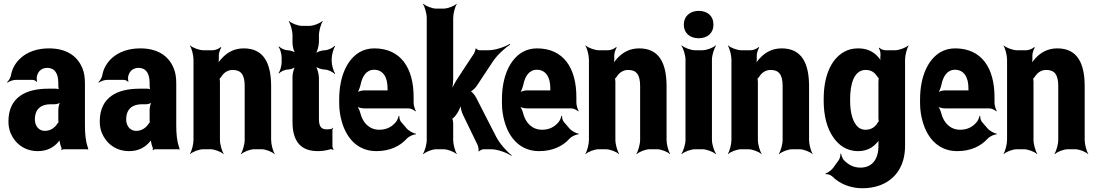

<svg xmlns="http://www.w3.org/2000/svg" viewBox="-20 -796 5857 1024"><path d="M433 -128V-352C433 -383 429 -410 419 -433C391 -501 330 -538 241 -538C178 -538 127 -519 92 -488C68 -467 46 -436 39 -397C37 -382 26 -365 18 -358L20 -355C28 -362 49 -370 64 -370H154C162 -370 173 -364 176 -359L178 -361C176 -366 175 -383 177 -390C184 -419 205 -434 232 -434C272 -434 291 -404 291 -353V-338C291 -331 293 -318 297 -314L300 -317C297 -321 285 -323 279 -323H237C120 -323 25 -279 25 -148C25 -125 29 -104 37 -85C61 -30 111 10 182 10C232 10 268 -11 292 -40C295 -44 300 -50 301 -54L297 -55C296 -51 298 -43 299 -37C301 -26 304 -16 308 -7C309 -5 308 1 307 3L310 5C311 3 315 0 318 0H445C447 0 448 2 449 3L451 1C450 0 449 -2 449 -4C449 -5 451 -7 451 -7L448 -10C437 -43 433 -80 433 -128ZM166 -159C166 -218 203 -240 250 -240H272C283 -240 302 -246 307 -253L304 -256C297 -249 291 -225 291 -211V-162C291 -159 291 -145 293 -143L296 -146C294 -148 289 -141 287 -138C273 -115 249 -98 219 -98C189 -98 166 -122 166 -159Z M920 -128V-352C920 -383 916 -410 906 -433C878 -501 817 -538 728 -538C665 -538 614 -519 579 -488C555 -467 533 -436 526 -397C524 -382 513 -365 505 -358L507 -355C515 -362 536 -370 551 -370H641C649 -370 660 -364 663 -359L665 -361C663 -366 662 -383 664 -390C671 -419 692 -434 719 -434C759 -434 778 -404 778 -353V-338C778 -331 780 -318 784 -314L787 -317C784 -321 772 -323 766 -323H724C607 -323 512 -279 512 -148C512 -125 516 -104 524 -85C548 -30 598 10 669 10C719 10 755 -11 779 -40C782 -44 787 -50 788 -54L784 -55C783 -51 785 -43 786 -37C788 -26 791 -16 795 -7C796 -5 795 1 794 3L797 5C798 3 802 0 805 0H932C934 0 935 2 936 3L938 1C937 0 936 -2 936 -4C936 -5 938 -7 938 -7L935 -10C924 -43 920 -80 920 -128ZM653 -159C653 -218 690 -240 737 -240H759C770 -240 789 -246 794 -253L791 -256C784 -249 778 -225 778 -211V-162C778 -159 778 -145 780 -143L783 -146C781 -148 776 -141 774 -138C760 -115 736 -98 706 -98C676 -98 653 -122 653 -159Z M1221 -423C1266 -423 1285 -397 1285 -337V-50C1285 -26 1274 11 1265 24L1267 26C1279 14 1313 0 1336 0H1375C1398 0 1432 14 1444 26L1445 24C1436 11 1426 -26 1426 -50V-336C1426 -460 1386 -538 1280 -538C1230 -538 1193 -517 1165 -487C1155 -477 1142 -460 1138 -450L1142 -448C1146 -459 1148 -478 1147 -493V-498C1146 -511 1154 -534 1160 -542L1157 -545C1150 -537 1128 -528 1115 -528H1065C1042 -528 1006 -542 994 -554L993 -552C1002 -539 1012 -502 1012 -478V-50C1012 -26 1002 11 993 24L994 26C1006 14 1041 0 1064 0H1102C1125 0 1160 14 1172 26L1173 24C1164 11 1153 -26 1153 -50V-359C1153 -362 1152 -378 1150 -379L1148 -375C1150 -374 1157 -383 1159 -385C1172 -407 1193 -423 1221 -423Z M1675 10C1701 10 1722 6 1742 0C1746 -1 1754 1 1757 4L1759 1C1757 -2 1753 -11 1753 -16V-104C1753 -107 1755 -110 1757 -112L1755 -115C1753 -113 1751 -109 1749 -109C1741 -107 1732 -106 1722 -106C1693 -106 1681 -122 1681 -161V-380C1681 -401 1671 -438 1660 -449L1657 -446C1666 -435 1695 -425 1712 -425C1729 -425 1756 -412 1765 -401L1767 -404C1759 -415 1749 -449 1749 -470V-483C1749 -504 1759 -538 1767 -549L1765 -552C1756 -541 1729 -528 1712 -528C1695 -528 1666 -518 1657 -507L1660 -504C1671 -515 1681 -552 1681 -573V-608C1681 -632 1692 -669 1701 -682L1699 -684C1687 -672 1653 -658 1630 -658H1591C1568 -658 1534 -672 1522 -684L1520 -682C1529 -669 1540 -632 1540 -608V-567C1540 -548 1548 -517 1558 -507L1561 -510C1553 -520 1528 -528 1514 -528C1499 -528 1476 -539 1468 -549L1466 -546C1474 -536 1482 -508 1482 -490V-464C1482 -445 1474 -417 1466 -407L1468 -404C1476 -414 1499 -425 1514 -425C1528 -425 1553 -433 1561 -443L1558 -446C1548 -436 1540 -405 1540 -387V-146C1540 -43 1583 10 1675 10Z M1976 -538C1947 -538 1921 -531 1898 -518C1832 -479 1789 -390 1789 -265V-246C1789 -211 1794 -178 1803 -147C1829 -55 1891 10 1987 10C2059 10 2113 -16 2150 -57C2161 -69 2186 -80 2197 -79L2198 -83C2186 -84 2160 -98 2149 -111L2119 -146C2112 -154 2109 -169 2110 -177L2106 -178C2105 -170 2098 -153 2092 -146C2071 -120 2042 -104 2003 -104C1951 -104 1915 -140 1902 -192C1899 -206 1889 -226 1882 -233L1881 -229C1889 -223 1908 -218 1922 -218H2159C2171 -218 2189 -209 2196 -202L2198 -204C2193 -212 2186 -234 2186 -248V-278C2186 -434 2117 -538 1976 -538ZM2047 -326V-320C2047 -317 2047 -311 2049 -310L2051 -312C2050 -314 2045 -314 2043 -314H1922C1909 -314 1889 -308 1881 -301L1883 -297C1891 -305 1899 -328 1903 -344C1912 -389 1934 -424 1975 -424C2021 -424 2047 -387 2047 -326Z M2450 -182 2527 -23C2531 -16 2534 5 2532 11L2534 12C2537 7 2552 0 2558 0H2599C2635 0 2684 19 2707 35L2709 32C2686 15 2646 -28 2626 -67L2519 -276C2513 -289 2494 -311 2486 -311V-307C2494 -307 2514 -325 2522 -337L2606 -464C2631 -503 2675 -542 2701 -558L2699 -562C2673 -546 2622 -528 2584 -528H2537C2532 -528 2520 -534 2519 -538L2516 -537C2518 -532 2510 -514 2507 -509C2476 -462 2445 -416 2415 -369C2402 -348 2386 -317 2381 -298L2385 -296C2392 -315 2397 -350 2397 -376V-700C2397 -724 2407 -761 2416 -774L2415 -776C2403 -764 2368 -750 2345 -750H2307C2284 -750 2250 -764 2238 -776L2236 -774C2245 -761 2256 -724 2256 -700V-50C2256 -26 2245 11 2236 24L2238 26C2250 14 2284 0 2307 0H2345C2368 0 2403 14 2415 26L2416 24C2407 11 2397 -26 2397 -50V-140C2397 -146 2394 -164 2390 -166L2389 -162C2392 -161 2404 -172 2407 -176L2415 -187C2425 -200 2437 -226 2439 -240H2436C2435 -226 2442 -197 2450 -182Z M2844 -538C2815 -538 2789 -531 2766 -518C2700 -479 2657 -390 2657 -265V-246C2657 -211 2662 -178 2671 -147C2697 -55 2759 10 2855 10C2927 10 2981 -16 3018 -57C3029 -69 3054 -80 3065 -79L3066 -83C3054 -84 3028 -98 3017 -111L2987 -146C2980 -154 2977 -169 2978 -177L2974 -178C2973 -170 2966 -153 2960 -146C2939 -120 2910 -104 2871 -104C2819 -104 2783 -140 2770 -192C2767 -206 2757 -226 2750 -233L2749 -229C2757 -223 2776 -218 2790 -218H3027C3039 -218 3057 -209 3064 -202L3066 -204C3061 -212 3054 -234 3054 -248V-278C3054 -434 2985 -538 2844 -538ZM2915 -326V-320C2915 -317 2915 -311 2917 -310L2919 -312C2918 -314 2913 -314 2911 -314H2790C2777 -314 2757 -308 2749 -301L2751 -297C2759 -305 2767 -328 2771 -344C2780 -389 2802 -424 2843 -424C2889 -424 2915 -387 2915 -326Z M3330 -423C3375 -423 3394 -397 3394 -337V-50C3394 -26 3383 11 3374 24L3376 26C3388 14 3422 0 3445 0H3484C3507 0 3541 14 3553 26L3554 24C3545 11 3535 -26 3535 -50V-336C3535 -460 3495 -538 3389 -538C3339 -538 3302 -517 3274 -487C3264 -477 3251 -460 3247 -450L3251 -448C3255 -459 3257 -478 3256 -493V-498C3255 -511 3263 -534 3269 -542L3266 -545C3259 -537 3237 -528 3224 -528H3174C3151 -528 3115 -542 3103 -554L3102 -552C3111 -539 3121 -502 3121 -478V-50C3121 -26 3111 11 3102 24L3103 26C3115 14 3150 0 3173 0H3211C3234 0 3269 14 3281 26L3282 24C3273 11 3262 -26 3262 -50V-359C3262 -362 3261 -378 3259 -379L3257 -375C3259 -374 3266 -383 3268 -385C3281 -407 3302 -423 3330 -423Z M3777 -50V-478C3777 -502 3789 -539 3799 -552L3797 -554C3785 -542 3749 -528 3726 -528H3687C3664 -528 3628 -542 3616 -554L3614 -552C3624 -539 3636 -502 3636 -478V-50C3636 -26 3624 11 3614 24L3616 26C3628 14 3664 0 3687 0H3726C3749 0 3785 14 3797 26L3799 24C3789 11 3777 -26 3777 -50ZM3706 -592C3753 -592 3785 -619 3785 -665C3785 -711 3753 -738 3706 -738C3660 -738 3627 -709 3627 -665C3627 -619 3660 -592 3706 -592Z M4090 -423C4135 -423 4154 -397 4154 -337V-50C4154 -26 4143 11 4134 24L4136 26C4148 14 4182 0 4205 0H4244C4267 0 4301 14 4313 26L4314 24C4305 11 4295 -26 4295 -50V-336C4295 -460 4255 -538 4149 -538C4099 -538 4062 -517 4034 -487C4024 -477 4011 -460 4007 -450L4011 -448C4015 -459 4017 -478 4016 -493V-498C4015 -511 4023 -534 4029 -542L4026 -545C4019 -537 3997 -528 3984 -528H3934C3911 -528 3875 -542 3863 -554L3862 -552C3871 -539 3881 -502 3881 -478V-50C3881 -26 3871 11 3862 24L3863 26C3875 14 3910 0 3933 0H3971C3994 0 4029 14 4041 26L4042 24C4033 11 4022 -26 4022 -50V-359C4022 -362 4021 -378 4019 -379L4017 -375C4019 -374 4026 -383 4028 -385C4041 -407 4062 -423 4090 -423Z M4665 -31V-17C4665 57 4628 98 4569 98C4530 98 4501 80 4479 56C4473 48 4467 32 4466 24H4462C4463 32 4460 48 4454 57L4423 100C4415 111 4393 127 4383 129L4384 133C4393 131 4411 137 4420 146C4457 183 4514 208 4579 208C4612 208 4643 203 4671 193C4749 165 4807 96 4807 -18V-478C4807 -502 4817 -539 4826 -552L4825 -554C4812 -542 4776 -528 4753 -528H4702C4691 -528 4675 -535 4670 -542L4667 -539C4672 -533 4677 -514 4676 -504V-502C4674 -489 4675 -471 4679 -462L4682 -464C4679 -473 4668 -488 4659 -497C4635 -522 4603 -538 4557 -538C4529 -538 4503 -532 4481 -519C4411 -479 4373 -389 4373 -268V-258C4373 -178 4391 -112 4422 -67C4450 -24 4494 10 4556 10C4602 10 4634 -8 4658 -36C4663 -41 4669 -49 4671 -55L4668 -56C4665 -51 4665 -39 4665 -31ZM4665 -361V-166C4665 -163 4666 -149 4667 -148L4670 -151C4668 -152 4663 -145 4661 -142C4648 -119 4627 -104 4596 -104C4582 -104 4570 -108 4559 -116C4529 -140 4514 -193 4514 -258V-268C4514 -349 4535 -423 4597 -423C4627 -423 4646 -409 4659 -387C4661 -385 4668 -376 4670 -377L4668 -381C4666 -380 4665 -364 4665 -361Z M5074 -538C5045 -538 5019 -531 4996 -518C4930 -479 4887 -390 4887 -265V-246C4887 -211 4892 -178 4901 -147C4927 -55 4989 10 5085 10C5157 10 5211 -16 5248 -57C5259 -69 5284 -80 5295 -79L5296 -83C5284 -84 5258 -98 5247 -111L5217 -146C5210 -154 5207 -169 5208 -177L5204 -178C5203 -170 5196 -153 5190 -146C5169 -120 5140 -104 5101 -104C5049 -104 5013 -140 5000 -192C4997 -206 4987 -226 4980 -233L4979 -229C4987 -223 5006 -218 5020 -218H5257C5269 -218 5287 -209 5294 -202L5296 -204C5291 -212 5284 -234 5284 -248V-278C5284 -434 5215 -538 5074 -538ZM5145 -326V-320C5145 -317 5145 -311 5147 -310L5149 -312C5148 -314 5143 -314 5141 -314H5020C5007 -314 4987 -308 4979 -301L4981 -297C4989 -305 4997 -328 5001 -344C5010 -389 5032 -424 5073 -424C5119 -424 5145 -387 5145 -326Z M5560 -423C5605 -423 5624 -397 5624 -337V-50C5624 -26 5613 11 5604 24L5606 26C5618 14 5652 0 5675 0H5714C5737 0 5771 14 5783 26L5784 24C5775 11 5765 -26 5765 -50V-336C5765 -460 5725 -538 5619 -538C5569 -538 5532 -517 5504 -487C5494 -477 5481 -460 5477 -450L5481 -448C5485 -459 5487 -478 5486 -493V-498C5485 -511 5493 -534 5499 -542L5496 -545C5489 -537 5467 -528 5454 -528H5404C5381 -528 5345 -542 5333 -554L5332 -552C5341 -539 5351 -502 5351 -478V-50C5351 -26 5341 11 5332 24L5333 26C5345 14 5380 0 5403 0H5441C5464 0 5499 14 5511 26L5512 24C5503 11 5492 -26 5492 -50V-359C5492 -362 5491 -378 5489 -379L5487 -375C5489 -374 5496 -383 5498 -385C5511 -407 5532 -423 5560 -423Z"/></svg>

Font: Asimov
Style: EdgeExtreme
Weight: 500
Designer: Google
Version: Version 2.000980: 2014